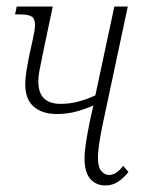

<svg xmlns="http://www.w3.org/2000/svg" viewBox="-20 -556 444 586"><path d="M153 -208Q109 -208 83 -230.5Q57 -253 57 -299Q57 -316 60.5 -338Q64 -360 70 -390Q80 -434 83.5 -452.5Q87 -471 87 -479Q87 -499 76.5 -505.5Q66 -512 43 -512H26L31 -536H141L113 -403Q106 -368 101.5 -346Q97 -324 97 -307Q97 -239 165 -239Q194 -239 221 -246.5Q248 -254 271 -265L329 -536H370L295 -184Q288 -152 283.5 -123Q279 -94 279 -75Q279 -45 289.5 -33.5Q300 -22 313 -22Q335 -22 356 -50L372 -31Q357 -12 340 -1Q323 10 302 10Q273 10 255.5 -10Q238 -30 238 -73Q238 -93 242.5 -121.5Q247 -150 254 -185L265 -234Q240 -223 212.5 -215.5Q185 -208 153 -208Z"/></svg>

Font: Noto Serif ExtraCondensed ExtraLight
Style: Italic
Weight: 200
Width: 2
Italic angle: -12°
Designer: Monotype Design Team
Foundry: Monotype Imaging Inc.
Version: Version 2.014; ttfautohint (v1.8.4.7-5d5b)